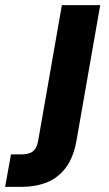

<svg xmlns="http://www.w3.org/2000/svg" viewBox="-136 -516 426 751"><path d="M-116 215 -93 88H-53Q-22 88 -7 76Q8 64 13 36L106 -496H256L163 35Q151 101 121 140.5Q91 180 47 197.5Q3 215 -53 215Z"/></svg>

Font: DM Sans 28pt Black
Style: Italic
Weight: 900
Italic angle: -10°
Version: Version 4.004;gftools[0.9.30]